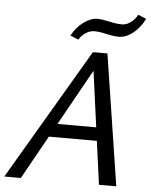

<svg xmlns="http://www.w3.org/2000/svg" viewBox="-63 -912 754 960"><g transform="rotate(5 314.0 -432.0)"><path d="M470 0 387 -612H419L78 0H-5L382 -658H455L557 0ZM153 -218 190 -285H464L483 -218ZM304 -714 263 -731Q286 -774 321.5 -800Q357 -826 390 -826Q409 -826 430 -821.5Q451 -817 473 -813Q495 -809 514 -809Q537 -809 558 -824.5Q579 -840 592 -864L633 -847Q609 -800 574 -773Q539 -746 504 -746Q482 -746 460.5 -750.5Q439 -755 419.5 -759Q400 -763 381 -763Q359 -763 338 -749.5Q317 -736 304 -714Z"/></g></svg>

Font: Ysabeau Office Medium
Style: Italic
Weight: 500
Italic angle: -12°
Designer: Christian Thalmann (Catharsis Fonts)
Version: Version 2.001;gftools[0.9.30]; featfreeze: tnum,lnum,ss02